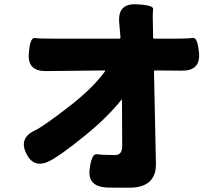

<svg xmlns="http://www.w3.org/2000/svg" viewBox="-20 -822 1040 894"><path d="M582 52Q493 52 474 51Q389 45 397 -31Q406 -108 431 -104Q456 -100 516 -100Q549 -100 549 -142L548 -356Q548 -361 545 -357Q480 -275 372.5 -188Q265 -101 214 -74Q139 -34 103 -106Q66 -179 143 -215Q183 -234 299 -324Q410 -409 469 -490Q472 -494 467 -494L195 -491Q109 -490 114 -569Q119 -648 141.5 -645Q164 -642 229 -642H536Q541 -642 541 -647L535 -718Q528 -805 612 -802Q696 -799 693 -779Q690 -759 692 -700L693 -647Q693 -642 698 -642H799Q855 -642 878 -645.5Q901 -649 907 -571Q912 -492 826 -493L702 -494Q697 -494 697 -489L706 -61Q708 52 582 52Z"/></svg>

Font: Resource Han Rounded TW Heavy
Style: Regular
Weight: 900
Designer: Cyano Hao (round all glyphs); Ryoko NISHIZUKA 西塚涼子 (kana, bopomofo & ideographs); Paul D. Hunt (Latin, Greek & Cyrillic)
Foundry: Cyano Hao
Version: 0.990